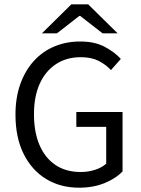

<svg xmlns="http://www.w3.org/2000/svg" viewBox="-20 -861 657 893"><path d="M348 12Q261 12 194.5 -28.5Q128 -69 90 -145Q52 -221 52 -328Q52 -407 74.5 -470Q97 -533 137.5 -577.5Q178 -622 233 -645Q288 -668 353 -668Q421 -668 467.5 -643Q514 -618 542 -587L496 -535Q472 -561 438.5 -578Q405 -595 355 -595Q289 -595 240 -562.5Q191 -530 164.5 -471Q138 -412 138 -330Q138 -247 163.5 -187Q189 -127 237.5 -94Q286 -61 356 -61Q391 -61 423 -71.5Q455 -82 474 -100V-271H335V-340H550V-64Q519 -31 466.5 -9.5Q414 12 348 12ZM175 -706 312 -841H390L527 -706H457L353 -787H349L245 -706Z"/></svg>

Font: Source Sans 3
Style: Regular
Weight: 400
Designer: Paul D. Hunt
Foundry: Adobe
Version: Version 3.046;hotconv 1.0.118;makeotfexe 2.5.65603